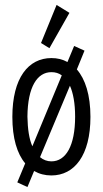

<svg xmlns="http://www.w3.org/2000/svg" viewBox="-20 -702 415 777"><path d="M180 -507 261 -650 209 -682 146 -528ZM91 55 118 -10C139 2 162 8 188 8C281 8 346 -73 346 -229C346 -318 325 -382 291 -421L322 -497L280 -516L253 -451C233 -462 212 -467 188 -467C95 -467 30 -387 30 -229C30 -143 49 -80 82 -41L50 36ZM91 -230C92 -351 131 -410 188 -410C204 -410 218 -406 230 -397L111 -110C98 -139 92 -179 91 -230ZM188 -49C171 -49 155 -55 142 -66L263 -355C276 -326 284 -284 284 -230C284 -111 246 -49 188 -49Z"/></svg>

Font: Inconsolata Condensed
Style: Regular
Weight: 400
Width: 3
Monospace: yes
Designer: Raph Levien, Cyreal, Brenton Simpson
Foundry: Raph Levien, Cyreal, Google
Version: Version 3.100